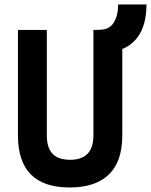

<svg xmlns="http://www.w3.org/2000/svg" viewBox="-20 -827 674 857"><path d="M444.8 -588.4 403.8 -693.4 428.2 -694.3Q468.8 -695.3 488 -726.6Q507.3 -757.8 507.3 -807.1H633.8Q633.8 -714.4 594 -660.6Q554.2 -606.9 474.1 -593.4ZM290.9 9.8Q60.1 9.8 60.1 -222.7V-693.4H189V-222.7Q189 -168.5 214.1 -141.1Q239.3 -113.8 293.2 -113.8Q397 -113.8 397 -222.7V-693.4H525.9V-222.7Q525.9 -106.4 466.1 -48.3Q406.4 9.8 290.9 9.8Z"/></svg>

Font: Cascadia Code PL
Style: Regular
Weight: 400
Monospace: yes
Designer: Aaron Bell
Foundry: Saja Typeworks
Version: Version 2102.003